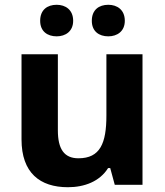

<svg xmlns="http://www.w3.org/2000/svg" viewBox="-20 -773 690 803"><path d="M148 -686C148 -642 178 -621 217 -621C254 -621 286 -642 286 -686C286 -732 254 -753 217 -753C178 -753 148 -732 148 -686ZM364 -686C364 -642 394 -621 433 -621C470 -621 502 -642 502 -686C502 -732 470 -753 433 -753C394 -753 364 -732 364 -686ZM576 -546H425V-290C425 -174 399 -111 308 -111C248 -111 222 -150 222 -228V-546H70V-190C70 -50 147 10 264 10C333 10 397 -14 432 -70H441L460 0H576Z"/></svg>

Font: Noto Sans Lao UI
Style: Bold
Weight: 700
Designer: Monotype Design Team
Foundry: Monotype Imaging Inc.
Version: Version 2.000